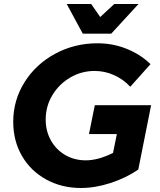

<svg xmlns="http://www.w3.org/2000/svg" viewBox="-20 -927 796 958"><path d="M453 -402H734L670 -81Q609 -39 532 -14Q455 11 384 11Q287 11 209.5 -32Q132 -75 89 -150Q46 -225 46 -319Q46 -427 102.5 -517Q159 -607 255.5 -659Q352 -711 466 -711Q544 -711 613 -683Q682 -655 731 -607L630 -494Q596 -531 549.5 -552Q503 -573 452 -573Q387 -573 331 -540.5Q275 -508 241.5 -452.5Q208 -397 208 -330Q208 -273 234 -226.5Q260 -180 305.5 -153.5Q351 -127 408 -127Q470 -127 544 -164L563 -258H424ZM550 -907H671L535 -759H393L313 -907H435L480 -842Z"/></svg>

Font: Gontserrat SemiBold
Style: Italic
Weight: 600
Italic angle: -11.3°
Designer: Julieta Ulanovsky
Foundry: Julieta Ulanovsky
Version: Version 6.001